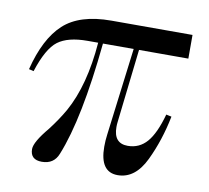

<svg xmlns="http://www.w3.org/2000/svg" viewBox="-64 -586 732 671"><g transform="rotate(10 301.5 -250.0)"><path d="M361 -151Q361 -93 411 -93Q452 -93 479 -124Q506 -155 525 -224L544 -220Q527 -134 492 -61Q456 14 394 14Q331 14 331 -76Q331 -98 334 -120L373 -430H264Q237 -158 183 -25Q168 14 125 14Q84 14 84 -24Q84 -49 130 -104Q160 -143 181 -180Q235 -277 247 -430H209Q140 -430 104.5 -403.5Q69 -377 42 -293L25 -297Q53 -409 110 -461.5Q167 -514 279 -514H567V-430H392L362 -168Q361 -160 361 -151Z"/></g></svg>

Font: Playfair Display
Style: Regular
Weight: 400
Designer: Claus Eggers S?rensen
Foundry: Claus Eggers S?rensen
Version: Version 1.003